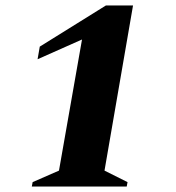

<svg xmlns="http://www.w3.org/2000/svg" viewBox="-20 -680 640 700"><path d="M96 0 99 -16 195 -58 279 -536 117 -464 125 -510 366 -660H465L361 -58L445 -16L442 0Z"/></svg>

Font: Spectral ExtraBold
Style: Italic
Weight: 800
Italic angle: -10°
Designer: Jean-Baptiste Levee
Foundry: Production Type
Version: Version 2.001